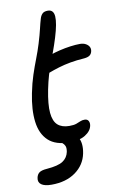

<svg xmlns="http://www.w3.org/2000/svg" viewBox="-101 -762 638 1037"><g transform="rotate(-10 218.5 -243.5)"><path d="M232.2 13Q155 13 115.1 -24.3Q75.2 -61.6 66.8 -128.5Q58.4 -195.4 76.4 -284Q87.2 -337.8 101.5 -380.9Q115.8 -424 130.9 -462.8Q146 -501.6 158.2 -541.2Q172.8 -589.2 179.6 -619Q186.4 -648.8 194 -674Q198.4 -688.6 207.9 -698.3Q217.4 -708 238 -708Q269.6 -708 272.2 -670.6Q274.8 -633.2 251.4 -557.2Q239 -517 227.3 -485.8Q215.6 -454.6 204.7 -425.5Q193.8 -396.4 184.2 -363.9Q174.6 -331.4 165.8 -288.4Q150 -208.6 154.4 -161.8Q158.8 -115 181.9 -94.8Q205 -74.6 245.2 -74.6Q270 -74.6 283.6 -79.6Q297.2 -84.6 307.5 -89.2Q317.8 -93.8 331 -93.8Q346.2 -93.8 352.4 -83Q358.6 -72.2 355.6 -56.8Q350.2 -27.8 317.5 -7.4Q284.8 13 232.2 13ZM184.4 -375Q156 -363.2 143.4 -373.1Q130.8 -383 134.8 -402.2Q139.2 -423 152.8 -439Q166.4 -455 210 -469.6Q236 -478.8 265.5 -485.9Q295 -493 324.5 -497Q354 -501 378.2 -501Q395.6 -501 408.6 -494.1Q421.6 -487.2 427.6 -476.6Q433.6 -466 431 -452.4Q428 -437.6 418 -430Q408 -422.4 388.2 -420.4Q344.2 -417.4 310 -411.2Q275.8 -405 245.9 -396Q216 -387 184.4 -375ZM95.4 221.2Q57.4 221.2 39.6 208.3Q21.8 195.4 26.8 171.6Q30.4 153.2 42.7 143.9Q55 134.6 84.8 132.4Q147.4 127.6 173.8 110Q200.2 92.4 206.8 60.8Q210.6 39.4 205.5 28.3Q200.4 17.2 192.3 11.1Q184.2 5 178.3 -0.9Q172.4 -6.8 174.4 -17Q175.4 -28 186.2 -35.3Q197 -42.6 215.8 -42.6Q259.4 -42.6 281.4 -7.3Q303.4 28 292 84.4Q279.8 145.6 227.7 183.4Q175.6 221.2 95.4 221.2Z"/></g></svg>

Font: Shantell Sans Light
Style: Italic
Weight: 300
Italic angle: -11°
Designer: Stephen Nixon, Anya Danilova, Shantell Martin
Foundry: Arrow Type
Version: Version 1.008;[ac192a2d6]